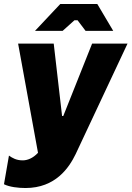

<svg xmlns="http://www.w3.org/2000/svg" viewBox="-44 -739 661 965"><path d="M84 206C235 206 303 104 336 36L597 -520H419L274 -156H268L226 -520H47L147 29C121 57 93 67 70 67C38 67 18 55 1 43L-24 187C4 201 48 206 84 206ZM525 -584 445 -719H259L132 -584H271L330 -637H346L386 -584Z"/></svg>

Font: Fixel Text 20240404 ExtraBold
Style: Italic
Weight: 800
Width: 4
Italic angle: -10°
Designer: AlfaBravo + MacPaw
Foundry: Kyrylo Tkachov, Marchela Mozhyna, Serhii Makarenko, Maria Weinstein, Zakhar Kryvoshyya
Version: Version 1.211;Glyphs 3.2 (3225)